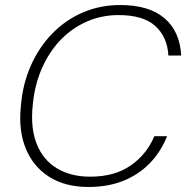

<svg xmlns="http://www.w3.org/2000/svg" viewBox="-20 -732 743 764"><path d="M332 12Q239 12 175.5 -28.5Q112 -69 82.5 -141Q53 -213 63 -309Q70 -397 102.5 -470.5Q135 -544 188 -598.5Q241 -653 310 -682.5Q379 -712 458 -712Q573 -712 634.5 -659.5Q696 -607 701 -511H650Q646 -585 598 -628.5Q550 -672 452 -672Q384 -672 325 -646Q266 -620 220.5 -572.5Q175 -525 146 -458.5Q117 -392 110 -311Q101 -223 126 -159.5Q151 -96 206 -62.5Q261 -29 339 -29Q436 -29 500 -73.5Q564 -118 594 -190H645Q619 -126 574.5 -81Q530 -36 469.5 -12Q409 12 332 12Z"/></svg>

Font: DM Sans 24pt ExtraLight
Style: Italic
Weight: 250
Italic angle: -10°
Designer: Colophon Foundry, Jonny Pinhorn
Foundry: Colophon Foundry
Version: Version 4.004;gftools[0.9.30]